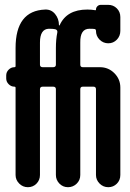

<svg xmlns="http://www.w3.org/2000/svg" viewBox="-20 -780 540 800"><path d="M146.5 -602.5V-510.7Q146.5 -500 158.2 -500H201.2Q212.9 -500 212.9 -510.7V-580.1Q212.9 -616.2 218.8 -644.5Q220.7 -655.3 210 -658.2Q202.1 -660.2 183.6 -660.2Q146.5 -659.2 146.5 -602.5ZM40 -418.9Q26.4 -418.9 16.1 -429.2Q5.9 -439.5 5.9 -453.1V-465.8Q5.9 -479.5 16.1 -489.7Q26.4 -500 40 -500Q44.9 -500 44.9 -504.9V-580.1Q44.9 -735.4 168 -740.2Q193.4 -741.2 209.5 -721.7Q225.6 -702.1 225.6 -675.8Q225.6 -673.8 226.6 -673.8Q227.5 -673.8 228.5 -674.8Q257.8 -740.2 343.8 -740.2Q361.3 -740.2 377.9 -737.3Q379.9 -737.3 379.9 -740.2Q379.9 -748 385.7 -753.9Q391.6 -759.8 400.4 -759.8H430.7Q452.1 -759.8 466.8 -745.1Q481.4 -730.5 481.4 -709V-651.4Q481.4 -629.9 466.8 -614.7Q452.1 -599.6 431.2 -599.6Q410.2 -599.6 395 -614.7Q379.9 -629.9 379.9 -651.4Q379.9 -658.2 374 -659.2Q368.2 -660.2 352.5 -660.2Q313.5 -660.2 314.5 -602.5V-510.7Q314.5 -500 325.2 -500H396.5Q431.6 -500 456.5 -475.1Q481.4 -450.2 481.4 -415V-50.8Q481.4 -29.3 466.8 -14.6Q452.1 0 431.2 0Q410.2 0 395 -15.1Q379.9 -30.3 379.9 -50.8V-408.2Q379.9 -418.9 369.1 -418.9H325.2Q314.5 -418.9 314.5 -408.2V-50.8Q314.5 -29.3 299.3 -14.6Q284.2 0 263.2 0Q242.2 0 227.5 -15.1Q212.9 -30.3 212.9 -50.8V-408.2Q212.9 -418.9 201.2 -418.9H158.2Q146.5 -418.9 146.5 -408.2V-50.8Q146.5 -29.3 131.8 -14.6Q117.2 0 96.2 0Q75.2 0 60.1 -15.1Q44.9 -30.3 44.9 -50.8V-414.1Q44.9 -418.9 40 -418.9Z"/></svg>

Font: Rounded-X Mgen+ 1mn medium
Style: Regular
Weight: 500
Designer: [Source Han Sans]
Ryoko NISHIZUKA  (kana & ideographs); Paul D. Hunt (Latin, Greek & Cyrillic); Wenlong ZHANG  (bopomofo
Version: Version 1.059.20150602